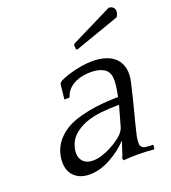

<svg xmlns="http://www.w3.org/2000/svg" viewBox="-128 -776 788 883"><g transform="rotate(-20 266.5 -334.5)"><path d="M297.4 -552 303.7 -549 523.5 -626C527.6 -632 530.4 -638.3 531.9 -645C534.1 -654.3 532.7 -662.3 528 -669C523.2 -675.7 515.2 -679.3 504 -680L300.7 -579L296.1 -572ZM325.6 -7 329.3 3C350.4 1 373.7 0 399 0C412.3 0 425.9 0.3 439.8 1C453.6 1.7 466.4 2.7 478.1 4L480 0L482.2 -14L479.2 -18C468.5 -18 458.1 -18.5 448 -19.5C437.9 -20.5 430.8 -23.7 426.7 -29C422.8 -32.3 420.7 -37.5 420.3 -44.5C419.9 -51.5 420.8 -62.7 423 -78C427.6 -98 432.1 -116.8 436.6 -134.5C441 -152.2 445.6 -170.2 450.5 -188.5C455.4 -206.8 460.5 -226.8 465.9 -248.5C471.2 -270.2 477.1 -295 483.6 -323C489.4 -348.3 490.2 -370.5 485.9 -389.5C481.6 -408.5 473.5 -424.3 461.4 -437C449.3 -449.7 433.7 -459.2 414.5 -465.5C395.3 -471.8 373.7 -475 349.7 -475C332.3 -475 314.5 -473.5 296.1 -470.5C277.8 -467.5 260.9 -463.8 245.6 -459.5C230.3 -455.2 216.7 -450.7 205 -446C193.2 -441.3 185.2 -437 181 -433L176.6 -427L168.5 -353H190.5L195.2 -356C200.1 -371.3 207.6 -383.8 217.8 -393.5C228.1 -403.2 239.3 -410.7 251.5 -416C263.8 -421.3 276.3 -425 289.1 -427C301.9 -429 313.6 -430 324.3 -430C349.6 -430 370.2 -425.5 386.2 -416.5C402.1 -407.5 411.4 -393 414.1 -373C415.3 -363.7 415.2 -351.8 413.9 -337.5C412.6 -323.2 409.4 -303.7 404.4 -279H390.4C384.4 -279 372.3 -278.5 354.1 -277.5C335.8 -276.5 315.2 -274.5 292.2 -271.5C269.2 -268.5 245 -263.7 219.8 -257C194.6 -250.3 172.1 -241.7 152.3 -231C130.9 -219 112.4 -203.8 96.8 -185.5C81.3 -167.2 70.6 -145.7 64.9 -121C60.9 -103.7 59.8 -87 61.4 -71C63 -55 67.8 -41 75.7 -29C83.6 -17 94.7 -7.3 109 0C123.3 7.3 140.8 11 161.5 11C179.5 11 197.2 8.3 214.8 3C232.4 -2.3 249.4 -9.5 265.8 -18.5C282.2 -27.5 297.7 -37.7 312.3 -49C326.9 -60.3 340 -72 351.4 -84L351.7 -81C346.8 -68.3 342.1 -54.7 337.7 -40C333.3 -25.3 329.3 -14.3 325.6 -7ZM350.5 -115C343.5 -107.7 334.3 -100 322.7 -92C311.2 -84 298.5 -76.3 284.4 -69C270.4 -61.7 255.9 -55.7 240.8 -51C225.7 -46.3 211.2 -44 197.2 -44C173.8 -44 156.6 -51.5 145.4 -66.5C134.1 -81.5 131.5 -101.7 137.3 -127C142.9 -151 154.1 -170.7 170.9 -186C187.8 -201.3 207.8 -213.3 230.8 -222C253.8 -230.7 278.9 -236.5 306.3 -239.5C333.7 -242.5 360.7 -244 387.3 -244H396.3L368.2 -144C366 -137.3 363.2 -131.7 359.8 -127C356.4 -122.3 353.3 -118.3 350.5 -115Z"/></g></svg>

Font: Quattrocento
Style: Italic
Weight: 400
Italic angle: -13°
Designer: Pablo Impallari
Foundry: Pablo Impallari, Igino Marini, Branda Gallo
Version: Version 2.000